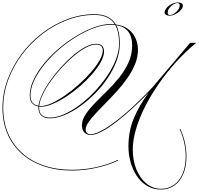

<svg xmlns="http://www.w3.org/2000/svg" viewBox="-102 -1006 1610 1556"><path d="M1403 262Q1403 149 1354 41L1359 38Q1409 147 1409 263Q1409 341 1384.5 401Q1360 461 1314 495.5Q1268 530 1204 530Q1139 530 1089.5 500Q1040 470 1006.5 419.5Q973 369 956 307Q939 245 939 181Q939 56 983 -48.5Q1027 -153 1103 -256Q1039 -190 972 -128.5Q905 -67 841.5 -18Q778 31 723.5 59.5Q669 88 630 88Q602 88 582 67.5Q562 47 562 10Q562 -34 591.5 -78.5Q621 -123 667 -170.5Q713 -218 765.5 -269Q818 -320 864 -377.5Q910 -435 939.5 -499.5Q969 -564 969 -638Q969 -781 840 -802Q869 -746 869 -652Q869 -582 842 -510.5Q815 -439 769 -371Q723 -303 664.5 -244.5Q606 -186 542.5 -141.5Q479 -97 417 -72Q355 -47 302 -47Q258 -47 233.5 -69Q209 -91 209 -133Q209 -138 209 -143Q177 -148 158 -170Q139 -192 139 -232Q139 -294 170.5 -360.5Q202 -427 255.5 -492Q309 -557 377 -614.5Q445 -672 518.5 -716Q592 -760 663 -785.5Q734 -811 793 -811Q811 -811 828 -809Q781 -885 664 -885Q551 -885 443 -844Q335 -803 241 -730.5Q147 -658 75.5 -562.5Q4 -467 -36 -357Q-76 -247 -76 -132Q-76 -18 -36.5 74.5Q3 167 76 233Q149 299 252 334.5Q355 370 482 370Q580 370 676.5 349Q773 328 852 290L854 296Q775 333 678 354.5Q581 376 482 376Q354 376 250 340Q146 304 72 237.5Q-2 171 -42 77Q-82 -17 -82 -132Q-82 -248 -41.5 -358.5Q-1 -469 70.5 -565.5Q142 -662 237 -735Q332 -808 441 -849.5Q550 -891 664 -891Q788 -891 836 -808Q899 -800 939 -768.5Q979 -737 997.5 -693.5Q1016 -650 1016 -603Q1016 -544 993 -487Q970 -430 932 -375.5Q894 -321 849 -271Q804 -221 759 -175.5Q714 -130 676 -89.5Q638 -49 615 -15.5Q592 18 592 45Q592 61 603 71.5Q614 82 630 82Q675 82 752 35Q829 -12 927.5 -98Q1026 -184 1135 -300L1439 -659H1488Q1402 -588 1324.5 -502.5Q1247 -417 1183 -324.5Q1119 -232 1072 -138.5Q1025 -45 999.5 43Q974 131 974 205Q974 296 1004 368.5Q1034 441 1086 482.5Q1138 524 1204 524Q1264 524 1309 491.5Q1354 459 1378.5 400Q1403 341 1403 262ZM215 -133Q215 -53 303 -53Q355 -53 416 -79.5Q477 -106 540 -152.5Q603 -199 660.5 -259.5Q718 -320 764 -387Q810 -454 836.5 -522Q863 -590 863 -652Q863 -748 832 -803Q814 -805 793 -805Q732 -805 661 -779Q590 -753 517 -708.5Q444 -664 377.5 -606.5Q311 -549 258.5 -484.5Q206 -420 175.5 -355.5Q145 -291 145 -232Q145 -159 210 -149Q215 -190 240 -243Q265 -296 305 -352.5Q345 -409 393 -462Q441 -515 492 -558Q543 -601 590.5 -626Q638 -651 676 -651Q713 -651 727 -633.5Q741 -616 741 -588Q741 -551 715 -503.5Q689 -456 645 -405.5Q601 -355 547 -308Q493 -261 435.5 -223.5Q378 -186 324.5 -163.5Q271 -141 230 -141Q222 -141 215 -142Q215 -137 215 -133ZM676 -645Q641 -645 594.5 -620.5Q548 -596 498 -554Q448 -512 399.5 -459.5Q351 -407 311 -351Q271 -295 245.5 -242.5Q220 -190 216 -148Q222 -147 230 -147Q268 -147 319 -170.5Q370 -194 426.5 -233.5Q483 -273 537 -321.5Q591 -370 635 -420.5Q679 -471 705 -517Q731 -563 731 -597Q731 -645 676 -645ZM1232 -904Q1232 -923 1248.5 -942Q1265 -961 1290 -973.5Q1315 -986 1340 -986Q1380 -986 1380 -961Q1380 -943 1363 -924Q1346 -905 1321 -892Q1296 -879 1272 -879Q1254 -879 1243 -886Q1232 -893 1232 -904ZM1337 -981Q1319 -981 1300.5 -969Q1282 -957 1269.5 -939.5Q1257 -922 1257 -904Q1257 -884 1275 -884Q1292 -884 1310.5 -896.5Q1329 -909 1341.5 -926.5Q1354 -944 1354 -960Q1354 -981 1337 -981Z"/></svg>

Font: Ballet 72pt
Style: Regular
Weight: 400
Designer: Maximiliano R. Sproviero
Foundry: Omnibus-Type
Version: Version 1.100; ttfautohint (v1.8.3)